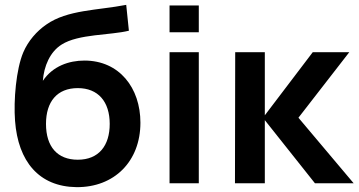

<svg xmlns="http://www.w3.org/2000/svg" viewBox="-20 -755 1477 791"><path d="M295 16C450.5 17.5 558.5 -90 558.5 -249.5C558.5 -393 471.5 -505.5 328 -505.5C264.5 -505.5 197.5 -483 156.5 -422C161 -482.5 186 -541.5 234 -571.5C303 -615.5 436 -609.5 511 -628.5L500 -735C381.5 -712 258 -715 171 -654C131.5 -627 96 -586.5 76 -539.5C46.5 -470 35.5 -342 42 -257C54.5 -90.5 140 14 295 16ZM169.5 -244.5C169.5 -336 215 -392 300.5 -392C384.5 -392 432 -336 432 -244.5C432 -155 387 -97 300.5 -97C216.5 -97 169.5 -150.5 169.5 -244.5Z M678.5 -622H799V-732.5H678.5ZM678.5 0H799V-540H678.5Z M948 0H1071V-260L1277.5 0H1437L1209.5 -270L1419 -540H1268.5L1071 -280V-540H949Z"/></svg>

Font: Eudonet
Style: Bold
Weight: 700
Designer: Mikhail Sharanda
Foundry: Mikhail Sharanda
Version: Version 4.503;Glyphs 3.1.2 (3151)